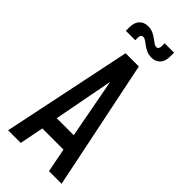

<svg xmlns="http://www.w3.org/2000/svg" viewBox="-294 -994 1047 1047"><g transform="rotate(45 229.0 -471.0)"><path d="M23 0 179 -750H281L435.5 0H338L311 -139H148L120.5 0ZM164 -234H295L223 -617.5H237ZM295 -832.5Q272 -832.5 255.2 -841Q238.5 -849.5 227 -857.5Q214.5 -867 204.2 -874.2Q194 -881.5 184 -881.5Q175 -881.5 170.5 -874.8Q166 -868 166 -858.5V-837.5H93.5V-864Q93.5 -902 112.2 -921.8Q131 -941.5 162 -941.5Q184 -941.5 201.2 -933.5Q218.5 -925.5 230.5 -916Q243 -907.5 253 -899.8Q263 -892 273 -892Q283 -892 287 -899.5Q291 -907 291 -916V-939H363.5V-909.5Q363.5 -872 344.8 -852.2Q326 -832.5 295 -832.5Z"/></g></svg>

Font: Mohave Light Medium
Style: Regular
Weight: 500
Version: Version 2.003